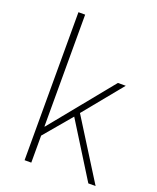

<svg xmlns="http://www.w3.org/2000/svg" viewBox="-146 -881 792 968"><g transform="rotate(20 249.5 -397.0)"><path d="M105 0H141V-145L265 -292L447 0H486L286 -319L456 -527H414L143 -194H141V-794H105Z"/></g></svg>

Font: Source Han Sans JP VF
Style: Regular
Weight: 250
Designer: Ryoko NISHIZUKA 西塚涼子 (kana, bopomofo & ideographs); Paul D. Hunt (Latin, Greek & Cyrillic); Sandoll Communications 산돌커뮤니
Foundry: Adobe
Version: Version 2.004;hotconv 1.0.118;makeotfexe 2.5.65603